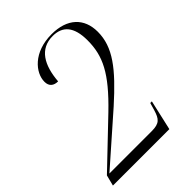

<svg xmlns="http://www.w3.org/2000/svg" viewBox="-211 -824 924 924"><g transform="rotate(-45 251.5 -362.0)"><path d="M4 0H388L423 -154H412L401 -116C387 -70 374 -53 321 -53H33L275 -266C412 -389 476 -471 476 -575C476 -667 417 -724 310 -724C187 -724 124 -647 124 -586C124 -555 143 -541 172 -541C180 -643 219 -714 308 -714C374 -714 412 -674 412 -581C412 -475 374 -396 238 -265L18 -55Z"/></g></svg>

Font: Noto Serif Display SemiCondensed Light
Style: Italic
Weight: 300
Width: 4
Italic angle: -12°
Designer: Monotype Design Team
Foundry: Monotype Imaging Inc.
Version: Version 2.009